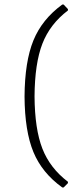

<svg xmlns="http://www.w3.org/2000/svg" viewBox="-20 -683 325 845"><path d="M279 -643V-637Q200 -577 166.5 -490.5Q133 -404 132 -259Q133 -115 166.5 -29Q200 57 279 117V123L260 142H254Q165 78 127 -14Q89 -106 88 -258Q89 -412 127 -505Q165 -598 254 -663H260Z"/></svg>

Font: Luna Sans Light
Style: Regular
Weight: 300
Designer: Juan Pablo del Peral
Foundry: Huerta Tipografica
Version: Version 2.001; ttfautohint (v1.5)